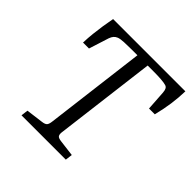

<svg xmlns="http://www.w3.org/2000/svg" viewBox="-154 -694 821 821"><g transform="rotate(45 256.5 -284.0)"><path d="M90 0 94 -32 171 -42Q188 -44 194 -50.5Q200 -57 202 -75L259 -532H223Q199 -532 178.5 -531Q158 -530 147 -526Q137 -522 131 -515Q125 -508 121 -497L92 -406H56Q57 -435 60 -462.5Q63 -490 67 -516.5Q71 -543 76 -568H513Q512 -528 506.5 -489Q501 -450 490 -406H455L449 -497Q448 -510 444 -517Q440 -524 432 -526Q422 -529 402.5 -530.5Q383 -532 359 -532H321L263 -68Q262 -55 267 -49Q272 -43 290 -41L362 -32L358 0Z"/></g></svg>

Font: Rasa Light
Style: Italic
Weight: 300
Italic angle: -7.10001°
Designer: Anna Giedrys (Yrsa+Rasa design), David Brezina (Yrsa art-direction, Rasa art-direction, design)
Foundry: Rosetta Type Foundry
Version: Version 2.004